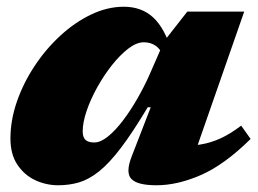

<svg xmlns="http://www.w3.org/2000/svg" viewBox="-20 -535 765 570"><path d="M371.5 -72 427.5 -216.5H418.5Q374 -142 339 -96Q304 -50 273.8 -26Q243.5 -2 214.5 6.5Q185.5 15 153 15Q117 15 84.8 0Q52.5 -15 31.8 -45.8Q11 -76.5 11 -124Q11 -178 30.2 -233.5Q49.5 -289 82.8 -339.2Q116 -389.5 159.2 -429.2Q202.5 -469 250.8 -492Q299 -515 347.5 -515Q400.5 -515 434.8 -483.2Q469 -451.5 489.5 -383.5L471 -354.5Q459.5 -386 444 -397.8Q428.5 -409.5 407 -409.5Q385.5 -409.5 361 -390.8Q336.5 -372 312.5 -341.8Q288.5 -311.5 268.8 -276Q249 -240.5 237.2 -206Q225.5 -171.5 225.5 -145Q225.5 -127.5 233.8 -119.8Q242 -112 260 -112Q278.5 -112 300.8 -130Q323 -148 345.5 -177.8Q368 -207.5 388.2 -243Q408.5 -278.5 424 -313.5L467.5 -413L536 -500.5H705L543.5 -37.5L503.5 -101.5Q543 -101 573.8 -105.8Q604.5 -110.5 633.8 -123.8Q663 -137 696 -162L724 -122.5Q646.5 -46 576.8 -15.5Q507 15 444.5 15Q387.5 15 369.8 -4Q352 -23 371.5 -72Z"/></svg>

Font: Newsreader 9pt ExtraBold
Style: Italic
Weight: 800
Italic angle: -17°
Designer: Hugues Gentile
Foundry: Production Type
Version: Version 1.003